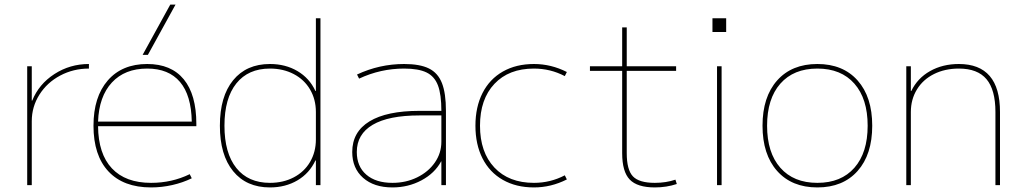

<svg xmlns="http://www.w3.org/2000/svg" viewBox="-20 -810 4474 840"><path d="M99 -520H119V-370H121Q150 -442 218 -486Q286 -530 369 -530V-510Q301 -510 243.5 -479.5Q186 -449 152.5 -396Q119 -343 119 -280V0H99Z M389 -260Q389 -386 451.5 -458Q514 -530 624 -530Q729 -530 784 -463Q839 -396 839 -268V-258H409Q410 -137 469.5 -73.5Q529 -10 641 -10Q732 -10 810 -48L819 -30Q780 -11 734 -0.5Q688 10 641 10Q520 10 454.5 -60Q389 -130 389 -260ZM819 -278Q817 -393 767.5 -451.5Q718 -510 624 -510Q526 -510 469.5 -449Q413 -388 409 -278ZM604 -570 725 -790H748L627 -570Z M942 -260Q942 -388 1000 -459Q1058 -530 1161 -530Q1229 -530 1281.5 -499Q1334 -468 1360 -412H1362V-730H1382V0H1362V-108H1360Q1334 -52 1281.5 -21Q1229 10 1161 10Q1058 10 1000 -61Q942 -132 942 -260ZM1161 -10Q1219 -10 1265 -34Q1311 -58 1336.5 -101.5Q1362 -145 1362 -200V-320Q1362 -375 1336.5 -418.5Q1311 -462 1265 -486Q1219 -510 1161 -510Q1066 -510 1014 -445Q962 -380 962 -260Q962 -140 1014 -75Q1066 -10 1161 -10Z M1521 -145Q1521 -233 1596.5 -279Q1672 -325 1815 -325H1911Q1911 -397 1896 -436.5Q1881 -476 1846 -493Q1811 -510 1748 -510Q1645 -510 1551 -466L1542 -484Q1640 -530 1748 -530Q1817 -530 1856.5 -510.5Q1896 -491 1913.5 -446.5Q1931 -402 1931 -325V0H1911V-104H1910Q1882 -52 1824 -21Q1766 10 1697 10Q1616 10 1568.5 -32Q1521 -74 1521 -145ZM1697 -10Q1756 -10 1805 -34Q1854 -58 1882.5 -99Q1911 -140 1911 -190V-305H1815Q1680 -305 1610.5 -264Q1541 -223 1541 -145Q1541 -82 1582.5 -46Q1624 -10 1697 -10Z M2060 -260Q2060 -342 2091 -403Q2122 -464 2180 -497Q2238 -530 2316 -530Q2391 -530 2460 -495L2451 -477Q2388 -510 2316 -510Q2206 -510 2143 -443Q2080 -376 2080 -260Q2080 -144 2143 -77Q2206 -10 2316 -10Q2388 -10 2451 -43L2460 -25Q2391 10 2316 10Q2238 10 2180 -23Q2122 -56 2091 -117Q2060 -178 2060 -260Z M2702 -140V-500H2561V-520H2702V-690H2722V-520H2938V-500H2722V-140Q2722 -67 2749 -38.5Q2776 -10 2845 -10Q2894 -10 2935 -24L2941 -5Q2896 10 2845 10Q2768 10 2735 -24.5Q2702 -59 2702 -140Z M3097 -730H3157V-670H3097ZM3117 -520H3137V0H3117Z M3316 -260Q3316 -386 3380 -458Q3444 -530 3556 -530Q3668 -530 3732 -458Q3796 -386 3796 -260Q3796 -134 3732 -62Q3668 10 3556 10Q3444 10 3380 -62Q3316 -134 3316 -260ZM3556 -10Q3660 -10 3718 -76Q3776 -142 3776 -260Q3776 -378 3718 -444Q3660 -510 3556 -510Q3452 -510 3394 -444Q3336 -378 3336 -260Q3336 -142 3394 -76Q3452 -10 3556 -10Z M3945 -520H3965V-412H3967Q3994 -468 4049 -499Q4104 -530 4175 -530Q4355 -530 4355 -320V0H4335V-320Q4335 -417 4296 -463.5Q4257 -510 4175 -510Q4114 -510 4066 -486Q4018 -462 3991.5 -418.5Q3965 -375 3965 -320V0H3945Z"/></svg>

Font: Enso Thin
Style: Regular
Weight: 100
Designer: Coji Morishita
Foundry: UNDERFOREST DESIGN
Version: Version 1.000